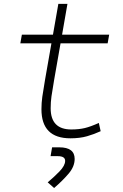

<svg xmlns="http://www.w3.org/2000/svg" viewBox="-20 -694 626 977"><path d="M338.4 9.8Q190.9 9.8 190.9 -138.2Q190.9 -170.9 195.3 -201.7Q199.7 -232.4 209 -287.1L241.7 -473.6H83.5L91.3 -517.6H249.5L276.9 -674.3H323.2L295.9 -517.6H535.6L527.8 -473.6H288.1L255.4 -287.1Q246.1 -232.9 241.9 -203.6Q237.8 -174.3 237.8 -143.1Q237.8 -35.2 342.8 -35.2Q381.8 -35.2 411.9 -42.5Q441.9 -49.8 482.9 -68.4L492.2 -26.4Q459.5 -11.2 422.9 -0.7Q386.2 9.8 338.4 9.8ZM255.4 262.7 222.7 233.9Q254.4 207.5 283 178Q311.5 148.4 311.5 124.5Q311.5 100.6 273.9 100.6H237.3L245.1 55.7H281.7Q359.9 55.7 359.9 114.7Q359.9 153.8 328.9 189.9Q297.9 226.1 255.4 262.7Z"/></svg>

Font: Cascadia Mono PL ExtraLight
Style: Italic
Weight: 200
Italic angle: -10°
Monospace: yes
Designer: Aaron Bell
Foundry: Saja Typeworks
Version: Version 2404.023; ttfautohint (v1.8.4)